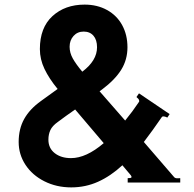

<svg xmlns="http://www.w3.org/2000/svg" viewBox="-20 -793 840 833"><path d="M762 -20V-1H534V-20Q548 -20 550 -23Q552 -26 548 -32L511 -76Q460 -29 405.5 -4.5Q351 20 289 20Q225 20 172.5 -6.5Q120 -33 90.5 -78Q61 -123 61 -177Q61 -234 85 -277Q109 -320 158 -355Q207 -390 230 -407Q193 -452 173 -494Q153 -536 153 -580Q153 -673 207.5 -723Q262 -773 347 -773Q402 -773 444.5 -749.5Q487 -726 510 -684Q533 -642 533 -588Q533 -534 506 -490.5Q479 -447 423 -405L412 -397L523 -270Q555 -309 583 -351Q584 -352 584 -355Q584 -360 580 -364.5Q576 -369 572 -372L583 -388L716 -298L706 -283Q687 -292 682 -285Q643 -228 604 -177L736 -24Q741 -19 751 -19.5Q761 -20 762 -20ZM282 -590Q282 -564 296 -539Q310 -514 337 -482Q401 -530 401 -588Q401 -620 385.5 -638Q370 -656 343 -656Q316 -656 299 -637Q282 -618 282 -590ZM430 -172 306 -318Q267 -291 231 -264Q207 -247 198.5 -228.5Q190 -210 190 -187Q190 -150 217.5 -128.5Q245 -107 288 -107Q354 -107 430 -172Z"/></svg>

Font: Aoboshi One
Style: Regular
Weight: 400
Designer: IKIMOJI
Foundry: Natsumi Matsuba
Version: Version 1.000; ttfautohint (v1.8.3)